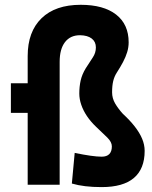

<svg xmlns="http://www.w3.org/2000/svg" viewBox="-20 -762 626 792"><path d="M399.4 9.8Q362.3 9.8 331.8 6.1Q301.3 2.4 276.4 -4.9L288.1 -131.3Q325.7 -123.5 353.5 -119.6Q381.3 -115.7 399.4 -115.7Q420.4 -115.7 430.9 -126.5Q441.4 -137.2 441.4 -158.2Q441.4 -175.8 423.1 -194.1Q404.8 -212.4 376.5 -238.8Q354 -260.3 338.6 -283.2Q323.2 -306.2 315.2 -329.8Q307.1 -353.5 307.1 -376Q307.1 -404.8 312.7 -429.9Q318.4 -455.1 333.5 -480Q350.1 -506.3 362.8 -525.1Q375.5 -543.9 375.5 -566.4Q375.5 -589.8 358.4 -603Q341.3 -616.2 310.1 -616.7Q270 -616.7 248 -588.1Q226.1 -559.6 226.1 -506.8V0H94.2V-530.8Q94.2 -631.3 151.4 -686.8Q208.5 -742.2 313 -742.2Q407.2 -742.2 459 -701.9Q510.7 -661.6 510.7 -587.4Q510.7 -566.9 504.6 -546.9Q498.5 -526.9 487.5 -506.1Q476.6 -485.4 461.4 -461.9Q451.7 -446.8 447 -427.7Q442.4 -408.7 442.4 -380.9Q442.4 -356.9 454.8 -335.4Q467.3 -314 486.8 -292.5Q515.6 -266.1 535.6 -240.5Q555.7 -214.8 566.2 -189.9Q576.7 -165 576.7 -139.6Q576.7 -65.4 532.2 -27.8Q487.8 9.8 399.4 9.8ZM24.9 -296.4V-418.5H179.7V-296.4Z"/></svg>

Font: Cascadia Mono
Style: Regular
Weight: 400
Monospace: yes
Designer: Aaron Bell
Foundry: Saja Typeworks
Version: Version 2404.023